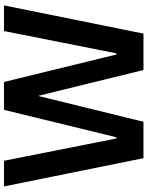

<svg xmlns="http://www.w3.org/2000/svg" viewBox="92 -832 741 965"><g transform="rotate(-90 462.5 -349.5)"><path d="M8 -700H137L249 -135H255L393 -700H533L671 -135H677L789 -700H918L776 1H593L464 -525H462L333 1H150Z"/></g></svg>

Font: Pathway Extreme 12pt SemiBold
Style: Regular
Weight: 600
Version: Version 1.001;gftools[0.9.26]